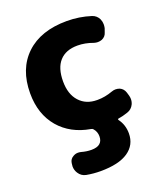

<svg xmlns="http://www.w3.org/2000/svg" viewBox="-138 -655 827 948"><g transform="rotate(-20 275.5 -181.0)"><path d="M413.1 -154.3Q423.8 -158.2 433.6 -158.2Q444.3 -158.2 455.1 -154.3Q474.6 -145.5 481.4 -124L486.3 -107.4Q489.3 -96.7 489.3 -87.9Q489.3 -73.2 483.4 -60.5Q472.7 -38.1 449.2 -30.3Q423.8 -21.5 398.4 -17.6Q396.5 -17.6 395.5 -15.1Q394.5 -12.7 396.5 -10.7Q421.9 23.4 421.9 68.4Q421.9 128.9 372.6 162.6Q323.2 196.3 227.5 196.3Q189.5 196.3 153.3 189.5Q128.9 184.6 115.2 163.1Q104.5 146.5 104.5 127Q104.5 122.1 105.5 117.2L106.4 109.4Q109.4 88.9 127.9 79.1Q139.6 72.3 152.3 72.3Q160.2 72.3 168 74.2Q195.3 82 220.7 82Q280.3 82 280.3 32.2Q280.3 7.8 264.6 -9.8Q260.7 -14.6 252.9 -15.6Q151.4 -33.2 91.8 -102.5Q31.2 -173.8 31.2 -283.2Q31.2 -411.1 108.4 -484.4Q185.5 -557.6 323.2 -557.6Q387.7 -557.6 449.2 -538.1Q472.7 -530.3 483.4 -507.8Q489.3 -494.1 489.3 -480.5Q489.3 -470.7 487.3 -460.9L480.5 -441.4Q474.6 -419.9 454.1 -411.1Q443.4 -407.2 432.6 -407.2Q422.9 -407.2 413.1 -410.2Q371.1 -425.8 331.1 -425.8Q269.5 -425.8 236.8 -389.6Q204.1 -353.5 204.1 -283.2Q204.1 -215.8 238.8 -177.7Q273.4 -139.6 331.1 -139.6Q333 -139.6 334 -139.6Q373 -139.6 413.1 -154.3Z"/></g></svg>

Font: Gen Jyuu Gothic Heavy
Style: Bold
Weight: 900
Designer: [Source Han Sans]
Ryoko NISHIZUKA  (kana & ideographs); Paul D. Hunt (Latin, Greek & Cyrillic); Wenlong ZHANG  (bopomofo
Version: Version 1.002.20150607